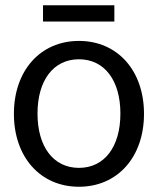

<svg xmlns="http://www.w3.org/2000/svg" viewBox="-20 -700 602 732"><path d="M281 12C428 12 529 -101 529 -266C529 -431 428 -544 281 -544C134 -544 33 -431 33 -266C33 -101 134 12 281 12ZM281 -60C184 -60 123 -140 123 -267C123 -394 184 -474 281 -474C378 -474 439 -394 439 -267C439 -140 378 -60 281 -60ZM144 -618H416V-680H144Z"/></svg>

Font: Ronzino
Style: Regular
Weight: 400
Designer: Nunzio Mazzaferro
Foundry: Collletttivo
Version: Version 1.000;Glyphs 3.3 (3337)